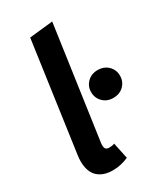

<svg xmlns="http://www.w3.org/2000/svg" viewBox="-192 -834 797 928"><g transform="rotate(-30 206.5 -370.0)"><path d="M243 -4Q222 5 200.5 10Q179 15 155 15Q102 15 71.5 -13.5Q41 -42 41 -102Q41 -117 44 -137L129 -741L260 -755L171 -130Q170 -126 170 -122V-116Q170 -101 176 -95Q182 -89 196 -89Q202 -89 209.5 -90Q217 -91 224 -94ZM332 -287Q297 -287 274.5 -309.5Q252 -332 252 -365Q252 -397 274.5 -419.5Q297 -442 332 -442Q368 -442 390.5 -419.5Q413 -397 413 -365Q413 -332 390.5 -309.5Q368 -287 332 -287Z"/></g></svg>

Font: Xgbmvzvtohvqztyvzapvmeyoton
Style: Regular
Weight: 500
Italic angle: -8°
Designer: Carrois Corporate & Edenspiekermann
Foundry: Carrois Corporate GbR & Edenspiekermann AG
Version: Version 2.001